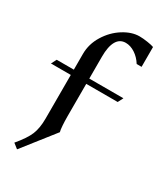

<svg xmlns="http://www.w3.org/2000/svg" viewBox="-253 -916 1126 1291"><g transform="rotate(30 309.5 -271.0)"><path d="M549 -391 528 -350H284V-99Q284 -59 286.5 -25.5Q289 8 293 20L101 264L63 234Q123 163 143.5 113Q164 63 164 -11V-350H10L31 -391H164V-513Q164 -590 206 -658Q248 -726 311.5 -766Q375 -806 435 -806Q463 -806 498.5 -800.5Q534 -795 549 -789V-635H511Q486 -675 450 -698.5Q414 -722 377 -722Q331 -722 307.5 -681Q284 -640 284 -561V-391Z"/></g></svg>

Font: Inknut
Style: Antiqua
Weight: 400
Designer: Claus Eggers Srensen
Foundry: Claus Eggers Srensen
Version: Version 1.000; ttfautohint (v1.2) -l 7 -r 28 -G 50 -x 13 -D 